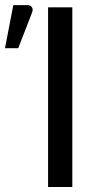

<svg xmlns="http://www.w3.org/2000/svg" viewBox="-100 -746 400 766"><path d="M188.5 0Q164.1 0 91.8 0Q91.8 -67.4 91.8 -268.6Q91.8 -380.9 91.8 -716.8Q116.2 -716.8 188.5 -716.8Q188.5 -537.1 188.5 0ZM-80.1 -553.7Q-72.3 -596.7 -46.9 -725.6Q-32.2 -725.6 8.8 -725.6Q22.5 -725.6 27.3 -716.8Q30.3 -712.9 30.3 -708Q30.3 -701.2 27.3 -694.3Q8.8 -647.5 -27.3 -553.7Q-41 -553.7 -80.1 -553.7Z"/></svg>

Font: Lato
Style: Regular
Weight: 400
Designer: Lukasz Dziedzic with Adam Twardoch and Botio Nikoltchev
Version: Version 2.015; 2015-08-06; http://www.latofonts.com/